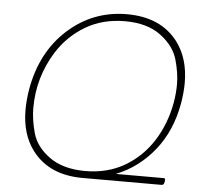

<svg xmlns="http://www.w3.org/2000/svg" viewBox="-53 -804 929 860"><g transform="rotate(5 412.0 -374.0)"><path d="M706 0H349Q198 0 122 -101Q68 -173 68 -282Q68 -325 76 -374Q106 -545 219 -646.5Q332 -748 484 -748Q636 -748 713 -647Q768 -574 768 -464Q768 -422 760 -374Q738 -247 667.5 -159Q597 -71 496 -31H711Q718 -31 718 -25Q718 -2 706 0ZM358 -32Q458 -32 535 -77Q612 -122 661 -199.5Q710 -277 727 -374Q734 -416 734 -455Q734 -505 717 -565Q700 -625 639 -670.5Q578 -716 478 -716Q378 -716 301 -670.5Q224 -625 175 -548Q102 -431 102 -293Q102 -242 118.5 -181.5Q135 -121 196.5 -76.5Q258 -32 358 -32Z"/></g></svg>

Font: YamahaIndonesia935. App Thin
Style: Italic
Weight: 100
Italic angle: -10°
Designer: Dalton Maag Ltd
Foundry: Dalton Maag Ltd
Version: Version 1.002; January 01, 2024; Regular/Italic